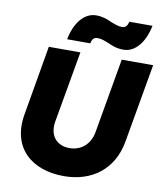

<svg xmlns="http://www.w3.org/2000/svg" viewBox="-99 -1006 941 1102"><g transform="rotate(10 371.5 -454.5)"><path d="M348 16C509 16 634 -73 663 -243L743 -700H560L484 -264C470 -187 415 -148 352 -148C281 -148 231 -197 246 -285L319 -700H135L65 -294C30 -94 161 16 348 16ZM231 -761H366C370 -779 376 -798 402 -798C426 -798 446 -789 467 -781C493 -769 520 -758 559 -758C629 -758 681 -826 700 -922H565C561 -904 554 -885 528 -885C505 -885 485 -894 463 -902C438 -914 410 -925 372 -925C302 -925 249 -857 231 -761Z"/></g></svg>

Font: Fixel Display ExtraBold
Style: Italic
Weight: 800
Italic angle: -10°
Designer: AlfaBravo + MacPaw
Foundry: Kyrylo Tkachov, Marchela Mozhyna, Serhii Makarenko, Maria Weinstein, Zakhar Kryvoshyya
Version: Version 1.210;Glyphs 3.2 (3217)